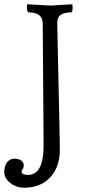

<svg xmlns="http://www.w3.org/2000/svg" viewBox="-90 -723 403 899"><path d="M147 -697 248 -703Q250 -701 250 -685.5Q250 -670 245 -665Q209 -665 193 -652.5Q177 -640 178 -613L190 -50V-21Q190 60 144.5 108Q99 156 24 156Q-13 156 -41.5 134Q-70 112 -70 82Q-70 52 -56 36Q-42 20 -22.5 20Q-3 20 9 28.5Q21 37 21 50Q21 63 16 69.5Q11 76 11 80Q11 96 41 96Q114 96 114 -41V-70L110 -613Q110 -665 43 -665Q36 -670 36 -685.5Q36 -701 38 -703Z"/></svg>

Font: Esteban
Style: Regular
Weight: 400
Designer: Angelica Diaz Rivera
Foundry: Angelica Diaz Rivera
Version: Version 1.002